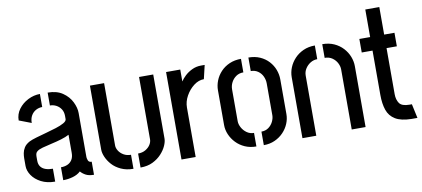

<svg xmlns="http://www.w3.org/2000/svg" viewBox="-66 -938 2582 1174"><g transform="rotate(-10 1224.5 -351.5)"><path d="M195 -1Q145 -1 108.5 -20Q72 -39 52.5 -68Q33 -97 33 -127V-175Q33 -189 36 -206Q39 -223 49.5 -240Q60 -257 84 -270Q100 -278 129 -286.5Q158 -295 191.5 -304Q225 -313 255 -322.5Q285 -332 304.5 -343Q324 -354 324 -366V-386Q324 -411 312.5 -428.5Q301 -446 283 -455.5Q265 -465 244 -465V-545Q300 -545 336.5 -520Q373 -495 391 -458.5Q409 -422 409 -389V-115Q409 -109 413.5 -95.5Q418 -82 436 -82V-1Q405 -1 386 -11Q367 -21 354 -36Q335 -18 305.5 -9.5Q276 -1 245 -1V-81Q267 -81 285 -88.5Q303 -96 314 -113Q325 -130 325 -156V-269Q305 -258 275 -249Q245 -240 213 -233Q181 -226 156 -219Q131 -212 121 -203Q109 -195 109 -172V-146Q109 -123 120 -108.5Q131 -94 150.5 -87.5Q170 -81 195 -81ZM116 -379 40 -408Q40 -447 63 -478Q86 -509 122 -527Q158 -545 196 -545V-464Q175 -464 156.5 -454Q138 -444 127 -425Q116 -406 116 -379Z M724 5V-82Q751 -82 770.5 -93.5Q790 -105 800.5 -121.5Q811 -138 811 -155V-542H899V-144Q899 -125 888 -100Q877 -75 855 -51Q833 -27 800.5 -11Q768 5 724 5ZM680 5Q637 5 603.5 -10.5Q570 -26 549 -49.5Q528 -73 517 -98.5Q506 -124 506 -144V-542H594V-155Q594 -139 604.5 -122Q615 -105 634.5 -93.5Q654 -82 680 -82Z M979 0V-543H1067V-469Q1077 -485 1095.5 -502.5Q1114 -520 1140 -532.5Q1166 -545 1196 -545Q1202 -545 1207.5 -545Q1213 -545 1219 -545L1199 -460Q1166 -460 1136 -437Q1106 -414 1086.5 -379Q1067 -344 1067 -307V0Z M1444 1Q1405 1 1373.5 -13Q1342 -27 1319.5 -50.5Q1297 -74 1284.5 -103Q1272 -132 1272 -162V-378Q1272 -408 1283.5 -437.5Q1295 -467 1317.5 -491Q1340 -515 1372 -529Q1404 -543 1444 -543V-459Q1417 -459 1398 -445.5Q1379 -432 1368.5 -411.5Q1358 -391 1358 -368V-171Q1358 -152 1369 -131.5Q1380 -111 1399.5 -97Q1419 -83 1444 -83ZM1490 1V-83Q1516 -83 1534.5 -96.5Q1553 -110 1563 -130.5Q1573 -151 1573 -170V-368Q1573 -390 1563.5 -411Q1554 -432 1535 -445.5Q1516 -459 1490 -459V-543Q1530 -543 1561.5 -529Q1593 -515 1615 -491Q1637 -467 1648 -437.5Q1659 -408 1659 -378V-162Q1659 -132 1647 -103Q1635 -74 1612.5 -50.5Q1590 -27 1559 -13Q1528 1 1490 1Z M1730 -378Q1730 -409 1742 -438.5Q1754 -468 1776.5 -492Q1799 -516 1831 -530.5Q1863 -545 1903 -545V-460Q1880 -460 1860.5 -448Q1841 -436 1828.5 -416.5Q1816 -397 1816 -373V0H1730ZM2036 -373Q2036 -392 2026 -412Q2016 -432 1996.5 -446Q1977 -460 1949 -460V-545Q1990 -545 2022 -530.5Q2054 -516 2076.5 -491.5Q2099 -467 2110.5 -437.5Q2122 -408 2122 -378V0H2036Z M2407 0Q2343 -1 2307.5 -22.5Q2272 -44 2258.5 -83.5Q2245 -123 2245 -177V-453H2178V-537H2245V-708H2332V-537H2396V-453H2332V-167Q2332 -133 2347.5 -110.5Q2363 -88 2410 -88H2425L2444 0Z"/></g></svg>

Font: Stick No Bills ExtraLight Medium
Style: Regular
Weight: 500
Version: Version 2.000